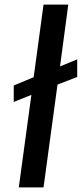

<svg xmlns="http://www.w3.org/2000/svg" viewBox="-20 -820 357 838"><path d="M62 -2 117 -406 40 -375V-447L127 -483L170 -800H278L242 -530L317 -561V-484L231 -451L170 -2Z"/></svg>

Font: Merriweather Sans Italic
Style: Regular
Weight: 400
Italic angle: -7.5°
Designer: Eben Sorkin
Foundry: Eben Sorkin
Version: Version 1.008; ttfautohint (v1.7.19-72a1) -l 8 -r 50 -G 200 